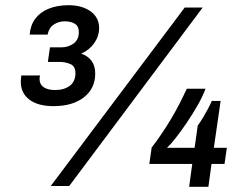

<svg xmlns="http://www.w3.org/2000/svg" viewBox="-20 -715 953 738"><path d="M186 -307Q126 -307 93 -332Q60 -357 60 -400Q60 -406 60.5 -412Q61 -418 62 -425H134Q133 -421 132.5 -418Q132 -415 132 -412Q132 -391 147.5 -380Q163 -369 192 -369Q227 -369 248.5 -385.5Q270 -402 270 -434Q270 -460 251 -468.5Q232 -477 208 -477H164L172 -533H216Q242 -533 262.5 -547.5Q283 -562 283 -592Q283 -614 268 -623.5Q253 -633 229 -633Q205 -633 186.5 -620.5Q168 -608 163 -582H94Q97 -618 115.5 -643Q134 -668 167 -681.5Q200 -695 244 -695Q295 -695 328 -671.5Q361 -648 361 -607Q361 -576 342 -549Q323 -522 292 -509Q318 -500 332 -481Q346 -462 346 -432Q346 -375 302.5 -341Q259 -307 186 -307ZM175 0 690 -686H759L246 0ZM707 3 719 -85H554L563 -148Q581 -171 600 -199Q619 -227 637 -257Q655 -287 670.5 -317.5Q686 -348 698 -374H770Q759 -344 739.5 -310Q720 -276 698 -243.5Q676 -211 656 -185.5Q636 -160 622 -147H728L740 -232Q750 -246 760 -262.5Q770 -279 779 -296Q788 -313 794 -327H828L802 -147H852L843 -85H793L781 3Z"/></svg>

Font: Chivo Medium SemiBold
Style: Italic
Weight: 600
Italic angle: -8.05°
Version: Version 2.002